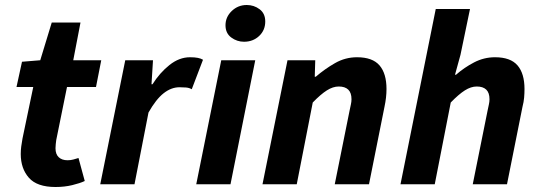

<svg xmlns="http://www.w3.org/2000/svg" viewBox="-20 -737 2155 768"><path d="M202 11Q128 11 95.5 -26Q63 -63 63 -121Q63 -136 65 -151.5Q67 -167 70 -183L113 -389H46L68 -490L141 -496L187 -647H302L273 -496H385L364 -389H248L205 -177Q204 -168 203 -160.5Q202 -153 202 -144Q202 -120 215 -108Q228 -96 250 -96Q263 -96 273.5 -99Q284 -102 294 -105L319 -13Q300 -4 269 3.5Q238 11 202 11Z M381 0 481 -496H592L586 -400H590Q619 -446 658 -477Q697 -508 740 -508Q759 -508 771.5 -505.5Q784 -503 792 -498L747 -380Q737 -386 723.5 -387Q710 -388 698 -388Q665 -388 634.5 -364Q604 -340 574 -287L518 0Z M765 0 865 -496H1001L902 0ZM956 -570Q928 -570 905 -587Q882 -604 882 -636Q882 -669 907 -693Q932 -717 967 -717Q996 -717 1018.5 -700Q1041 -683 1041 -651Q1041 -616 1016.5 -593Q992 -570 956 -570Z M1030 0 1130 -496H1241L1239 -430H1243Q1279 -461 1320 -484.5Q1361 -508 1408 -508Q1470 -508 1498 -475.5Q1526 -443 1526 -381Q1526 -364 1524 -346.5Q1522 -329 1518 -310L1456 0H1319L1378 -293Q1381 -308 1383.5 -319Q1386 -330 1386 -340Q1386 -366 1373 -378.5Q1360 -391 1335 -391Q1312 -391 1287.5 -375.5Q1263 -360 1231 -327L1167 0Z M1582 0 1723 -701H1860L1822 -518L1800 -438H1804Q1837 -467 1876.5 -487.5Q1916 -508 1960 -508Q2022 -508 2050 -475.5Q2078 -443 2078 -381Q2078 -364 2076.5 -346.5Q2075 -329 2070 -310L2008 0H1871L1930 -293Q1933 -308 1935.5 -319Q1938 -330 1938 -340Q1938 -366 1925 -378.5Q1912 -391 1887 -391Q1864 -391 1839.5 -375.5Q1815 -360 1783 -327L1719 0Z"/></svg>

Font: Source Sans 3 ExtraLight
Style: Bold Italic
Weight: 700
Italic angle: -11°
Version: Version 3.052;hotconv 1.1.0;makeotfexe 2.6.0